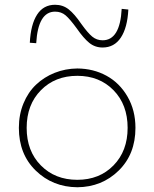

<svg xmlns="http://www.w3.org/2000/svg" viewBox="-20 -770 647 805"><path d="M410.2 -570.8Q378.4 -570.8 354.5 -590.1Q330.6 -609.4 301.8 -650.9Q273.4 -689.9 255.1 -705.6Q236.8 -721.2 210.9 -721.2Q139.6 -721.2 131.8 -588.9L105 -590.8Q108.9 -667.5 135.5 -708.7Q162.1 -750 210.9 -750Q243.7 -750 268.1 -730.7Q292.5 -711.4 320.8 -669.9Q348.1 -631.8 366.7 -616.5Q385.3 -601.1 410.2 -601.1Q483.4 -601.1 490.2 -732.9L518.1 -730Q514.2 -653.8 486.6 -612.3Q459 -570.8 410.2 -570.8ZM304.2 15.1Q200.7 14.2 129.9 -54.7Q59.1 -123.5 59.1 -233.9Q59.1 -289.6 78.4 -336.4Q97.7 -383.3 131.1 -415Q164.6 -446.8 209.2 -464.6Q253.9 -482.4 304.2 -482.9Q371.6 -482.4 426.5 -452.4Q481.4 -422.4 514.6 -365Q547.9 -307.6 547.9 -233.9Q547.9 -123.5 477.5 -54.7Q407.2 14.2 304.2 15.1ZM304.2 -16.1Q397 -16.1 456.1 -76.7Q515.1 -137.2 515.1 -233.9Q515.1 -331.1 456.1 -391.6Q397 -452.1 304.2 -452.1Q210.9 -452.1 151.4 -391.6Q91.8 -331.1 91.8 -233.9Q91.8 -136.7 151.4 -76.4Q210.9 -16.1 304.2 -16.1Z"/></svg>

Font: BioRhyme ExtraLight
Style: Regular
Weight: 275
Designer: Aoife Mooney
Foundry: Aoife Mooney Type
Version: Version 1.500;PS 001.500;hotconv 1.0.88;makeotf.lib2.5.64775